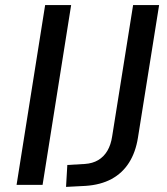

<svg xmlns="http://www.w3.org/2000/svg" viewBox="-20 -725 655 753"><path d="M45 0 157 -705H259L147 0ZM239 8 244 -78 313 -82Q343 -84 365 -97Q387 -110 401 -133.5Q415 -157 420 -191L502 -705H604L521 -185Q512 -128 486 -87Q460 -46 417.5 -23Q375 0 316 4Z"/></svg>

Font: Nunito Sans 10pt SemiCondensed SemiBold
Style: Italic
Weight: 600
Width: 4
Italic angle: -9°
Designer: Vernon Adams
Foundry: Vernon Adams
Version: Version 3.101;gftools[0.9.27]